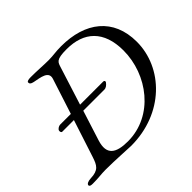

<svg xmlns="http://www.w3.org/2000/svg" viewBox="-156 -854 1059 1059"><g transform="rotate(-45 374.0 -324.0)"><path d="M-4 -6C-4 2 4 5 20 5C69 5 87 0 124 0C197 0 298 7 317 7C570 7 745 -174 745 -377C745 -560 619 -655 432 -655C385 -655 369 -649 329 -649C287 -649 245 -653 192 -653C176 -653 162 -650 162 -642C162 -633 166 -626 186 -622C230 -613 288 -608 273 -560L206 -353H123C112 -353 98 -344 95 -335C93 -329 95 -317 103 -317H194L123 -99C107 -51 95 -26 32 -24C9 -23 -4 -15 -4 -6ZM211 -141 267 -317H431C445 -317 456 -326 466 -339C471 -346 466 -353 459 -353H278L347 -571C358 -605 358 -622 442 -622C577 -622 659 -548 659 -395C659 -207 521 -23 322 -23C230 -23 183 -52 211 -141Z"/></g></svg>

Font: EB Garamond
Style: Italic
Weight: 400
Italic angle: -17.2°
Designer: Georg Duffner and Octavio Pardo
Foundry: Georg Duffner
Version: Version 1.000;PS 001.000;hotconv 1.0.88;makeotf.lib2.5.64775